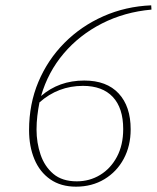

<svg xmlns="http://www.w3.org/2000/svg" viewBox="-20 -687 588 720"><path d="M117 -201Q117 -152 132 -107.5Q147 -63 180 -35Q213 -7 268 -7Q316 -7 355.5 -31Q395 -55 418.5 -99Q442 -143 442 -203Q442 -282 403 -323.5Q364 -365 291 -365Q198 -365 128 -303Q123 -278 120 -252.5Q117 -227 117 -201ZM265 13Q208 13 168.5 -14.5Q129 -42 109 -90Q89 -138 89 -199Q89 -297 124 -380Q159 -463 221.5 -526Q284 -589 367.5 -626Q451 -663 547 -667L548 -651Q447 -642 362.5 -599Q278 -556 219 -486.5Q160 -417 134 -327Q201 -385 296 -385Q380 -385 425 -336.5Q470 -288 470 -202Q470 -140 444 -91.5Q418 -43 371.5 -15Q325 13 265 13Z"/></svg>

Font: Source Serif Pro ExtraLight
Style: Italic
Weight: 200
Italic angle: -12°
Designer: Frank Grießhammer
Foundry: Adobe Systems Incorporated
Version: Version 3.001;hotconv 1.0.111;makeotfexe 2.5.65597